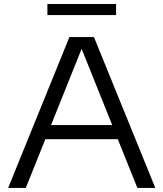

<svg xmlns="http://www.w3.org/2000/svg" viewBox="-20 -922 802 942"><path d="M20 0 320.5 -740H441L742 0H654L558 -239H202.5L106.5 0ZM230.5 -308.5H530.5L380.5 -682.5ZM212.5 -848V-902.5H549.5V-848Z"/></svg>

Font: Encode Sans Expanded Expanded
Style: Regular
Weight: 400
Width: 7
Designer: Multiple Designers
Foundry: Impallari Type
Version: Version 3.000; ttfautohint (v1.8.3) -l 8 -r 50 -G 200 -x 14 